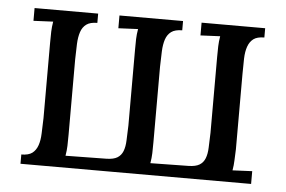

<svg xmlns="http://www.w3.org/2000/svg" viewBox="-42 -557 914 614"><g transform="rotate(5 415.0 -250.0)"><path d="M785.6 -470.2Q762.7 -470.2 750.7 -461.2Q738.8 -452.1 733.2 -436Q727.5 -419.9 726.8 -397.5Q726.1 -375 726.1 -348.1V-106Q725.1 -85.9 724.6 -70.6Q724.1 -55.2 721.2 -38.1L784.2 -41V0H43.9V-29.8Q66.9 -29.8 78.9 -38.8Q90.8 -47.9 96.4 -64Q102.1 -80.1 102.8 -102.5Q103.5 -125 104.5 -151.9V-394Q104.5 -414.1 105 -429.4Q105.5 -444.8 108.4 -461.9L45.4 -459V-500H249.5V-470.2Q226.6 -470.2 214.4 -461.2Q202.1 -452.1 196.8 -436Q191.4 -419.9 190.4 -397.5Q189.5 -375 189 -348.1V-106Q189 -85.9 188.5 -70.6Q188 -55.2 185.1 -38.1L316.4 -40Q339.4 -40.5 351.3 -47.9Q363.3 -55.2 368.9 -69.3Q374.5 -83.5 375.2 -104.2Q376 -125 377 -151.9V-394Q377 -414.1 377.4 -429.4Q377.9 -444.8 380.9 -461.9L317.9 -459V-500H522V-470.2Q499 -470.2 486.8 -461.2Q474.6 -452.1 469.2 -436Q463.9 -419.9 462.9 -397.5Q461.9 -375 461.4 -348.1V-106Q461.4 -85.9 460.9 -70.6Q460.4 -55.2 457.5 -38.1L580.1 -40Q603 -40.5 615 -47.9Q627 -55.2 632.6 -69.3Q638.2 -83.5 638.9 -104.2Q639.6 -125 640.6 -151.9V-394Q640.6 -414.1 641.1 -429.4Q641.6 -444.8 644.5 -461.9L581.5 -459V-500H785.6Z"/></g></svg>

Font: Lora
Style: Regular
Weight: 400
Designer: Olga Karpushina, Alexei Vanyashin
Foundry: Cyreal (www.cyreal.org, a@cyreal.org)
Version: Version 1.014